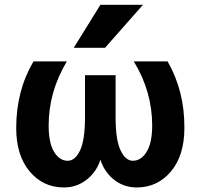

<svg xmlns="http://www.w3.org/2000/svg" viewBox="-20 -784 849 815"><path d="M560.5 11.7Q502.9 11.7 460 -24.4Q421.9 -56.6 406.2 -106.4Q390.6 -56.6 351.6 -24.4Q308.6 11.7 251 11.7Q163.1 11.7 106 -56.2Q48.8 -124 48.8 -241.2Q48.8 -398.4 122.1 -523.4H263.7Q186.5 -394.5 186.5 -251Q186.5 -177.7 209.5 -139.6Q232.4 -101.6 267.6 -101.6Q298.8 -101.6 319.8 -145.5Q340.8 -189.5 340.8 -286.1V-464.8H470.7V-286.1Q470.7 -190.4 491.7 -146Q512.7 -101.6 543.9 -101.6Q579.1 -101.6 602.5 -139.6Q626 -177.7 626 -251Q626 -395.5 547.9 -523.4H691.4Q763.7 -397.5 762.7 -241.2Q762.7 -124 705.6 -56.2Q648.4 11.7 560.5 11.7ZM586.9 -763.7 425.8 -581.1H293L406.2 -763.7Z"/></svg>

Font: Nasu
Style: Bold
Weight: 700
Designer: Ryoko NISHIZUKA (kana &amp; ideographs); Paul D. Hunt (Latin, Greek &amp; Cyrillic); Wenlong ZHANG (bopomofo); Sandoll C
Version: Version 2014.1215